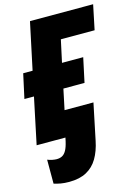

<svg xmlns="http://www.w3.org/2000/svg" viewBox="-141 -792 823 1127"><g transform="rotate(-15 270.5 -228.5)"><path d="M5.9 0 64.9 -280.8H6.8L39.1 -428.7H96.2L156.7 -713.9H540.5L509.3 -564H304.2L274.9 -428.7H403.8L372.1 -280.8H243.7L184.6 0ZM135.7 257.3Q106.4 257.3 84 253.2Q61.5 249 43.5 243.2V97.7Q57.1 103.5 72.5 106.4Q87.9 109.4 99.1 109.4Q118.2 109.4 132.6 101.8Q147 94.2 157.7 75.2Q168.5 56.2 176.3 21.5L214.4 -156.7H393.1L347.2 64Q335 124.5 309.3 168Q283.7 211.4 241.2 234.4Q198.7 257.3 135.7 257.3Z"/></g></svg>

Font: Open Sans SemiCondensed ExtraBold
Style: Italic
Weight: 800
Width: 4
Italic angle: -12°
Designer: Monotype Design Team
Foundry: Monotype Imaging Inc.
Version: Version 3.003